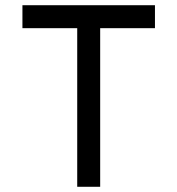

<svg xmlns="http://www.w3.org/2000/svg" viewBox="-20 -716 680 736"><path d="M276 -608H66V-696H574V-608H364V0H276Z"/></svg>

Font: Amiko
Style: Regular
Weight: 400
Designer: Pablo Impallari, Rodrigo Fuenzalida, Andres Torresi
Foundry: Impallari Type
Version: Version 1.001; ttfautohint (v1.3)